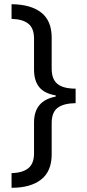

<svg xmlns="http://www.w3.org/2000/svg" viewBox="-20 -735 413 914"><path d="M35 89Q87 88 114.5 66Q142 44 142 -5V-152Q142 -256 245 -275V-281Q191 -290 166.5 -320.5Q142 -351 142 -404V-551Q142 -601 114.5 -622.5Q87 -644 35 -645V-715Q127 -714 176.5 -675Q226 -636 226 -556V-408Q226 -358 253.5 -335.5Q281 -313 340 -313V-244Q282 -243 254 -221.5Q226 -200 226 -149V0Q226 80 176 119.5Q126 159 35 159Z"/></svg>

Font: Noto Sans Ethiopic SemCond
Style: Regular
Weight: 400
Width: 4
Designer: Monotype Design Team
Foundry: Monotype Imaging Inc.
Version: Version 2.102; ttfautohint (v1.8.4.7-5d5b)